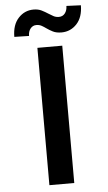

<svg xmlns="http://www.w3.org/2000/svg" viewBox="-62 -973 571 1013"><g transform="rotate(-5 224.0 -467.0)"><path d="M289.4 -727.3V0H157.7V-727.3ZM119.3 -793.7 41.5 -795.5Q41.5 -859 74.4 -894.7Q107.2 -930.4 154.8 -930.4Q179.7 -930.4 197.6 -921.3Q215.6 -912.3 231.2 -902Q244.3 -893.5 257.1 -886.7Q269.9 -880 285.2 -880Q305.4 -880 317.3 -895.2Q329.2 -910.5 329.5 -934.3L405.9 -931.1Q405.5 -867.9 372.9 -832.7Q340.2 -797.6 292.6 -797.2Q264.2 -797.2 246.3 -806.5Q228.3 -815.7 213.8 -826Q202.1 -834.5 190.2 -841.1Q178.3 -847.7 162.3 -847.7Q143.5 -847.7 131.4 -832.7Q119.3 -817.8 119.3 -793.7Z"/></g></svg>

Font: Inter UI Semi Bold
Style: Regular
Weight: 600
Designer: Rasmus Andersson
Foundry: rsms
Version: 3.2;8d6f07862